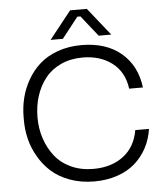

<svg xmlns="http://www.w3.org/2000/svg" viewBox="-62 -1002 918 1074"><g transform="rotate(-5 397.0 -465.5)"><path d="M317.9 -793H249L372.1 -948.2H465.8L589.8 -793H519L426.8 -909.2H409.2ZM424.8 17.1Q349.1 17.1 286.6 -6.1Q224.1 -29.3 183.1 -66.7Q142.1 -104 113.8 -153.6Q85.4 -203.1 73.2 -254.2Q61 -305.2 61 -356.9V-376Q61 -431.2 74 -483.6Q86.9 -536.1 115 -584.7Q143.1 -633.3 183.8 -669.4Q224.6 -705.6 284.9 -727.3Q345.2 -749 418 -749Q556.2 -749 640.9 -677.2Q725.6 -605.5 740.2 -482.9H663.1Q650.4 -577.6 583.7 -628.4Q517.1 -679.2 418 -679.2Q350.6 -679.2 296.9 -654.5Q243.2 -629.9 208.7 -586.7Q174.3 -543.5 156.2 -487.3Q138.2 -431.2 138.2 -366.2Q138.2 -304.2 156.5 -248.8Q174.8 -193.4 209.2 -149.2Q243.7 -105 299.3 -79.1Q355 -53.2 424.8 -53.2Q526.4 -53.2 593.8 -104.2Q661.1 -155.3 676.8 -249H753.9Q745.6 -191.9 720.2 -143.8Q694.8 -95.7 654.1 -59.6Q613.3 -23.4 554.4 -3.2Q495.6 17.1 424.8 17.1Z"/></g></svg>

Font: Sora Light
Style: Regular
Weight: 300
Designer: Jonathan Barnbrook, Julián Moncada
Foundry: Barnbrook Fonts
Version: Version 2.000